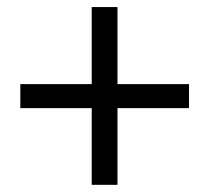

<svg xmlns="http://www.w3.org/2000/svg" viewBox="-20 -642 595 546"><path d="M240.8 -116.4H314.1V-334.5H517.5V-402.8H314.1V-621.9H240.8V-402.8H37.8V-334.5H240.8Z"/></svg>

Font: Source Han Sans JP VF
Style: Regular
Weight: 250
Designer: Ryoko NISHIZUKA 西塚涼子 (kana, bopomofo & ideographs); Paul D. Hunt (Latin, Greek & Cyrillic); Sandoll Communications 산돌커뮤니
Foundry: Adobe
Version: Version 2.004;hotconv 1.0.118;makeotfexe 2.5.65603